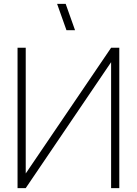

<svg xmlns="http://www.w3.org/2000/svg" viewBox="-20 -965 702 985"><path d="M70 0V-720H112V-75L550 -720H592V0H550V-646L112 0ZM321 -810 273 -945H317L365 -810Z"/></svg>

Font: Manrope ExtraLight
Style: Regular
Weight: 200
Designer: Mikhail Sharanda
Foundry: Mikhail Sharanda
Version: Version 4.505